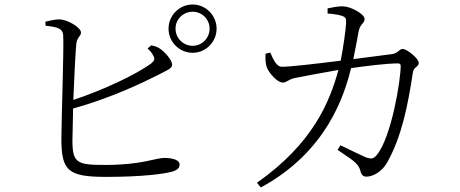

<svg xmlns="http://www.w3.org/2000/svg" viewBox="-20 -789 2040 851"><path d="M727 -662C727 -603 775 -555 834 -555C892 -555 940 -603 940 -662C940 -721 892 -769 834 -769C775 -769 727 -721 727 -662ZM758 -662C758 -704 792 -737 834 -737C875 -737 909 -704 909 -662C909 -620 875 -586 834 -586C792 -586 758 -620 758 -662ZM634 -574C644 -565 654 -554 659 -543C668 -527 665 -520 648 -506C582 -459 446 -393 305 -346C309 -444 314 -551 318 -593C321 -625 339 -628 339 -645C339 -666 284 -700 247 -703C227 -704 204 -698 181 -693L182 -675C236 -669 257 -663 260 -634C264 -584 252 -249 252 -172C253 -33 280 -5 450 -5C610 -5 708 -18 746 -29C764 -35 776 -43 776 -60C776 -79 748 -89 708 -89C670 -89 608 -58 448 -58C325 -58 301 -64 301 -165L304 -308C470 -354 612 -422 679 -456C716 -476 743 -484 743 -502C743 -522 712 -558 688 -574C678 -581 665 -585 650 -588Z M1476 -125C1532 -85 1567 -70 1577 -33C1581 -14 1590 -6 1604 -6C1633 -6 1675 -28 1699 -74C1760 -186 1787 -316 1810 -468C1814 -494 1836 -491 1836 -511C1836 -529 1784 -572 1765 -572C1749 -572 1744 -552 1716 -549L1546 -527C1555 -569 1564 -620 1569 -647C1575 -684 1596 -684 1596 -705C1596 -727 1535 -760 1501 -761C1483 -762 1452 -756 1432 -752V-729C1449 -728 1477 -725 1495 -719C1512 -713 1515 -707 1514 -688C1513 -659 1501 -575 1490 -520C1379 -506 1264 -493 1230 -493C1204 -493 1190 -529 1178 -556L1157 -551C1156 -532 1156 -508 1163 -490C1170 -469 1208 -423 1233 -423C1252 -423 1255 -436 1286 -443C1313 -449 1413 -467 1480 -479C1442 -340 1369 -155 1119 21L1136 42C1431 -118 1507 -370 1536 -487C1598 -496 1693 -508 1744 -508C1752 -508 1756 -504 1756 -497C1756 -433 1715 -181 1650 -102C1635 -84 1625 -83 1598 -93C1579 -101 1528 -127 1489 -145Z"/></svg>

Font: Noto Serif CJK KR Light
Style: Regular
Weight: 300
Designer: Ryoko NISHIZUKA 西塚涼子 (kana & ideographs); Frank Grießhammer (Latin, Greek & Cyrillic); Wenlong ZHANG 张文龙 (bopomofo); San
Foundry: Adobe
Version: Version 2.001;hotconv 1.1.0;makeotfexe 2.6.0